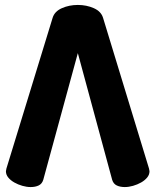

<svg xmlns="http://www.w3.org/2000/svg" viewBox="-20 -751 629 777"><path d="M193 -679Q201 -705 230.5 -718Q260 -731 295 -731Q330 -731 359.5 -718Q389 -705 397 -679L583 -69Q585 -61 585 -58Q585 -44 575.5 -32.5Q566 -21 551 -12.5Q536 -4 518.5 1Q501 6 485 6Q466 6 452.5 -0.5Q439 -7 434 -23L295 -536L155 -23Q150 -7 136.5 -0.5Q123 6 104 6Q88 6 70.5 1Q53 -4 38 -12.5Q23 -21 13.5 -32.5Q4 -44 4 -58Q4 -61 6 -69Z"/></svg>

Font: AkaAcidDosis
Style: ExtraBold
Weight: 800
Designer: Edgar Tolentino, Pablo Impallari, Igino Marini, Aka-Acid
Foundry: Edgar Tolentino, Pablo Impallari, Igino Marini, Aka-Acid
Version: Version 1.007